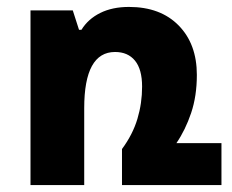

<svg xmlns="http://www.w3.org/2000/svg" viewBox="-20 -534 669 554"><path d="M489 -121H619V0H332V-104Q363 -146 376.5 -191Q390 -236 390 -284Q390 -334 369.5 -359Q349 -384 312 -384Q223 -384 223 -222V0H68V-504H190L208 -448H215Q234 -479 269 -496.5Q304 -514 352 -514Q443 -514 495.5 -460.5Q548 -407 548 -318Q548 -257 531.5 -208Q515 -159 489 -121Z"/></svg>

Font: Noto Sans Armenian SemiCondensed ExtraBold
Style: Regular
Weight: 800
Width: 4
Designer: Monotype Design Team
Foundry: Monotype Imaging Inc.
Version: Version 2.008; ttfautohint (v1.8.4.7-5d5b)